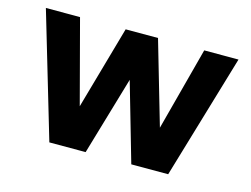

<svg xmlns="http://www.w3.org/2000/svg" viewBox="-76 -632 988 756"><g transform="rotate(15 418.0 -254.0)"><path d="M175.8 0H323.7L417.7 -319.8L509.8 0H660.2L810.8 -507.8H671.1L581.3 -168.5L482.7 -507.8H350.8L254.6 -168.5L164.8 -507.8H25.6Z"/></g></svg>

Font: Giphurs
Style: Regular
Weight: 400
Version: Version 2.010